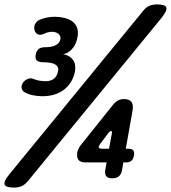

<svg xmlns="http://www.w3.org/2000/svg" viewBox="-103 -800 774 870"><path d="M-39 50Q-76 50 -82 36.5Q-88 23 -60 -11L545 -750Q558 -767 573.5 -773.5Q589 -780 608 -780Q645 -780 650.5 -766.5Q656 -753 629 -719L24 20Q10 37 -5 43.5Q-20 50 -39 50ZM374 -30 380 -64H286Q262 -64 253 -75Q244 -86 247 -109Q249 -118 252.5 -125.5Q256 -133 261 -140L413 -330Q422 -340 433 -345.5Q444 -351 459 -351Q482 -351 492 -339Q502 -327 498 -301L467 -126H479Q495 -126 501 -118.5Q507 -111 504 -95Q501 -79 492.5 -71.5Q484 -64 467 -64H456L450 -30Q447 -11 436 -1.5Q425 8 405 8Q386 8 378.5 -1.5Q371 -11 374 -30ZM7 -383Q-3 -389 -5 -401.5Q-7 -414 2 -427Q11 -438 24.5 -443Q38 -448 52 -441Q62 -437 75.5 -434.5Q89 -432 104 -432Q127 -432 141.5 -443.5Q156 -455 160 -478Q163 -491 157 -499Q151 -507 141 -511Q131 -515 117.5 -516.5Q104 -518 91 -518Q76 -518 65.5 -524.5Q55 -531 59 -553Q63 -572 73.5 -579Q84 -586 102 -586Q115 -586 127 -588Q139 -590 148 -594.5Q157 -599 163 -606Q169 -613 171 -623Q172 -632 169 -637.5Q166 -643 160.5 -647.5Q155 -652 147 -654Q139 -656 133 -656Q126 -656 116 -654Q106 -652 97 -647Q80 -639 68.5 -644.5Q57 -650 54 -662Q49 -679 56.5 -692Q64 -705 78 -711Q95 -718 112 -721Q129 -724 146 -724Q168 -724 188.5 -719Q209 -714 224 -703.5Q239 -693 246 -675Q253 -657 248 -631Q246 -620 241.5 -607.5Q237 -595 229 -584.5Q221 -574 209.5 -565.5Q198 -557 183 -554Q211 -550 226.5 -530.5Q242 -511 237 -478Q227 -425 188 -394.5Q149 -364 89 -364Q67 -364 45.5 -368.5Q24 -373 7 -383ZM391 -126 404 -196Q405 -203 403.5 -205Q402 -207 400 -207Q399 -207 397 -205.5Q395 -204 390 -200L351 -148Q348 -144 347 -141L344 -136Q344 -131 347.5 -128.5Q351 -126 359 -126Z"/></svg>

Font: Maple Mono
Style: Bold Italic
Weight: 700
Italic angle: -10°
Monospace: yes
Designer: subframe7536
Version: Version 7.000